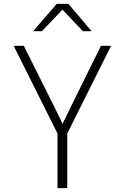

<svg xmlns="http://www.w3.org/2000/svg" viewBox="-20 -965 640 985"><path d="M275 0V-280L50 -730H102L267 -400L301 -330L335 -400L498 -730H550L325 -280V0ZM195 -805H150L271 -945H331L450 -805H405L302 -914H299Z"/></svg>

Font: JetBrains Mono Extra Light
Style: Regular
Weight: 200
Monospace: yes
Designer: Philipp Nurullin, Konstantin Bulenkov
Foundry: JetBrains
Version: 2.002